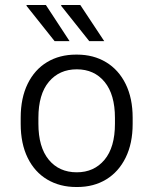

<svg xmlns="http://www.w3.org/2000/svg" viewBox="-20 -740 615 770"><path d="M63 -243V-268Q63 -347 91 -404Q119 -461 169 -491Q219 -521 285 -521H289Q355 -521 405.5 -490.5Q456 -460 484 -403Q512 -346 512 -268V-243Q512 -165 484 -108Q456 -51 406 -20.5Q356 10 290 10H286Q220 10 169.5 -20Q119 -50 91 -107Q63 -164 63 -243ZM441 -244V-267Q441 -361 399.5 -411.5Q358 -462 288 -462Q218 -462 176 -412Q134 -362 134 -267V-244Q134 -150 175.5 -99.5Q217 -49 288 -49Q357 -49 399 -99Q441 -149 441 -244ZM259 -575H199L86 -717L87 -720H164ZM398 -575H338L225 -717L226 -720H302Z"/></svg>

Font: Chivo Light
Style: Regular
Weight: 300
Designer: Hector Gatti
Foundry: Omnibus-Type
Version: Version 1.007